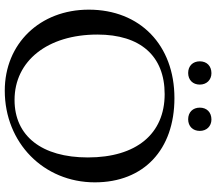

<svg xmlns="http://www.w3.org/2000/svg" viewBox="-72 -836 928 825"><g transform="rotate(90 392.5 -424.0)"><path d="M402 -709C174 -709 22 -561 22 -341C22 -131 168 20 370 20C594 20 764 -147 764 -367C764 -577 624 -709 402 -709ZM385 -667C556 -667 657 -545 657 -337C657 -139 565 -22 410 -22C242 -22 129 -164 129 -378C129 -563 221 -667 385 -667ZM295 -868C264 -868 244 -848 244 -818C244 -788 264 -768 294 -768C324 -768 344 -788 344 -818C344 -847 324 -868 295 -868ZM494 -868C463 -868 443 -848 443 -818C443 -788 463 -768 493 -768C523 -768 543 -788 543 -818C543 -847 523 -868 494 -868Z"/></g></svg>

Font: Asana Math
Style: Regular
Weight: 400
Version: Version 000.958